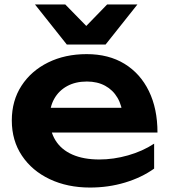

<svg xmlns="http://www.w3.org/2000/svg" viewBox="-20 -827 762 862"><path d="M384 15Q283 15 203.5 -22.5Q124 -60 78.5 -128Q33 -196 33 -286Q33 -375 76.5 -442Q120 -509 196 -546.5Q272 -584 369 -584Q468 -584 539 -540.5Q610 -497 648.5 -418Q687 -339 687 -232H167V-343H597L532 -303Q528 -353 507.5 -388Q487 -423 452 -442Q417 -461 370 -461Q319 -461 281.5 -440.5Q244 -420 223.5 -383.5Q203 -347 203 -298Q203 -239 229 -197Q255 -155 305 -133Q355 -111 426 -111Q490 -111 555 -129.5Q620 -148 672 -182V-70Q616 -30 541.5 -7.5Q467 15 384 15ZM454 -627H280L137 -807H273L405 -672H330L461 -807H597Z"/></svg>

Font: Unbounded Medium
Style: Regular
Weight: 500
Designer: Luke Prowse, Jean-Baptiste Morizot, Fátima Lázaro, Florian Runge
Foundry: NaN
Version: Version 1.700